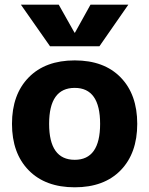

<svg xmlns="http://www.w3.org/2000/svg" viewBox="-20 -787 635 817"><path d="M299 -648 365 -767H526L403 -590H193L69 -767H230L297 -648ZM102 -457.5Q173 -530 298 -530Q423 -530 493.5 -457.5Q564 -385 564 -260Q564 -135 493.5 -62.5Q423 10 298 10Q173 10 102 -62.5Q31 -135 31 -260Q31 -385 102 -457.5ZM298 -107Q406 -107 406 -260Q406 -413 298 -413Q189 -413 189 -260Q189 -107 298 -107Z"/></svg>

Font: Mplus 1p ExtraBold
Style: Regular
Weight: 800
Version: Version 1.061